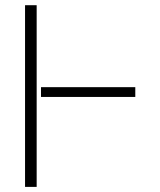

<svg xmlns="http://www.w3.org/2000/svg" viewBox="-20 -732 627 752"><path d="M123.6 -711.6V0H78.1V-711.6ZM509.9 -390.6V-352.3H140.6V-390.6Z"/></svg>

Font: Inter UI Thin
Style: Regular
Weight: 100
Designer: Rasmus Andersson
Foundry: rsms
Version: 3.2;8d6f07862